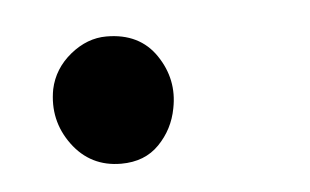

<svg xmlns="http://www.w3.org/2000/svg" viewBox="-27 -130 313 194"><g transform="rotate(-5 129.5 -32.5)"><path d="M89.8 32.2Q58.6 32.2 40.3 7.3Q22 -17.6 27.8 -48.8Q32.2 -69.3 49.3 -83.3Q66.4 -97.2 85.9 -97.2Q119.6 -97.2 136.2 -72.5Q152.8 -47.9 147 -19Q143.1 2 128.4 17.1Q113.8 32.2 89.8 32.2Z"/></g></svg>

Font: Shantell Sans Irregular Bouncy
Style: Italic
Weight: 300
Italic angle: -11.31°
Designer: Stephen Nixon, Anya Danilova, Shantell Martin
Foundry: Arrow Type
Version: Version 1.006;[9816181b4]